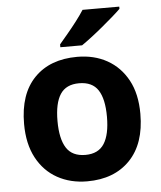

<svg xmlns="http://www.w3.org/2000/svg" viewBox="-54 -813 728 870"><g transform="rotate(-5 309.5 -378.0)"><path d="M574 -274Q574 -138 502.5 -64Q431 10 308 10Q232 10 172.5 -23Q113 -56 79 -119.5Q45 -183 45 -274Q45 -410 116 -483Q187 -556 311 -556Q388 -556 447 -523Q506 -490 540 -427.5Q574 -365 574 -274ZM197 -274Q197 -193 223.5 -151.5Q250 -110 310 -110Q369 -110 395.5 -151.5Q422 -193 422 -274Q422 -355 395.5 -395.5Q369 -436 309 -436Q250 -436 223.5 -395.5Q197 -355 197 -274ZM521 -756Q507 -742 484 -722Q461 -702 434.5 -680Q408 -658 382.5 -638.5Q357 -619 338 -606H239V-619Q255 -638 276.5 -663.5Q298 -689 319 -716.5Q340 -744 354 -766H521Z"/></g></svg>

Font: Noto Sans Ethiopic
Style: Bold
Weight: 700
Designer: Monotype Design Team
Foundry: Monotype Imaging Inc.
Version: Version 2.102; ttfautohint (v1.8.4.7-5d5b)